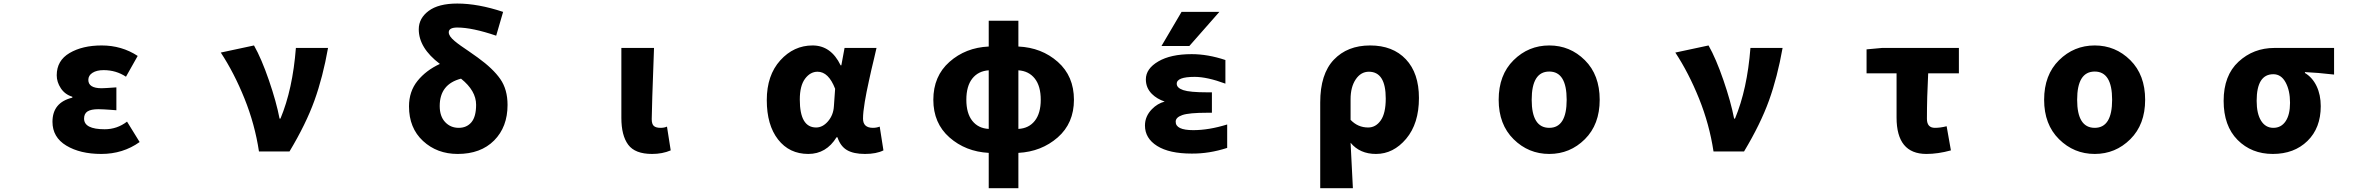

<svg xmlns="http://www.w3.org/2000/svg" viewBox="-20 -833 13040 1056"><path d="M537.1 13.7Q420.9 13.7 344.7 -32.2Q268.6 -78.1 268.6 -163.1Q268.6 -269.5 377.9 -295.9V-300.8Q336.9 -313.5 314.5 -347.7Q292 -381.8 292 -418.9Q292 -500 362.8 -541.5Q433.6 -583 539.1 -583Q649.4 -583 737.3 -525.4L672.9 -411.1Q618.2 -447.3 549.8 -447.3Q511.7 -447.3 488.8 -432.6Q465.8 -418 465.8 -393.6Q465.8 -347.7 539.1 -347.7Q554.7 -347.7 620.1 -352.5V-226.6Q609.4 -227.5 588.9 -229Q568.4 -230.5 551.8 -231.4Q535.2 -232.4 521.5 -232.4Q480.5 -232.4 461.4 -220.2Q442.4 -208 442.4 -180.7Q442.4 -122.1 555.7 -122.1Q624 -122.1 678.7 -164.1L748 -51.8Q656.2 13.7 537.1 13.7Z M1572.3 0H1404.3Q1381.8 -149.4 1324.7 -291Q1267.6 -432.6 1194.3 -543.9L1377 -583Q1418 -510.7 1459 -391.6Q1500 -272.5 1517.6 -180.7H1522.5Q1589.8 -341.8 1607.4 -569.3H1784.2Q1755.9 -409.2 1709.5 -280.3Q1663.1 -151.4 1572.3 0Z M2502.9 -129.9Q2546.9 -129.9 2572.8 -160.6Q2598.6 -191.4 2598.6 -256.8Q2598.6 -334 2515.6 -400.4Q2398.4 -370.1 2398.4 -250Q2398.4 -193.4 2428.2 -161.6Q2458 -129.9 2502.9 -129.9ZM2747.1 -767.6 2709 -636.7Q2577.1 -681.6 2495.1 -681.6Q2448.2 -681.6 2448.2 -655.3Q2448.2 -644.5 2456.1 -632.8Q2463.9 -621.1 2481 -606.9Q2498 -592.8 2514.2 -581.5Q2530.3 -570.3 2559.6 -550.3Q2588.9 -530.3 2607.4 -516.6Q2692.4 -455.1 2731.9 -397.9Q2771.5 -340.8 2771.5 -255.9Q2771.5 -134.8 2697.8 -60.5Q2624 13.7 2497.1 13.7Q2383.8 13.7 2306.6 -57.6Q2229.5 -128.9 2229.5 -248Q2229.5 -330.1 2276.4 -388.2Q2323.2 -446.3 2399.4 -481.4Q2283.2 -569.3 2283.2 -671.9Q2283.2 -732.4 2337.4 -772.9Q2391.6 -813.5 2495.1 -813.5Q2609.4 -813.5 2747.1 -767.6Z M3566.4 13.7Q3472.7 13.7 3435.1 -37.1Q3397.5 -87.9 3397.5 -184.6V-569.3H3577.1Q3564.5 -229.5 3564.5 -177.7Q3564.5 -150.4 3576.2 -140.1Q3587.9 -129.9 3613.3 -129.9Q3633.8 -129.9 3648.4 -136.7L3668.9 -5.9Q3623 13.7 3566.4 13.7Z M4425.8 13.7Q4321.3 13.7 4259.3 -65.9Q4197.3 -145.5 4197.3 -282.2Q4197.3 -418.9 4271.5 -501Q4345.7 -583 4449.2 -583Q4550.8 -583 4603.5 -473.6H4607.4L4625 -569.3H4800.8Q4797.9 -554.7 4787.6 -512.2Q4777.3 -469.7 4772.5 -448.7Q4767.6 -427.7 4759.3 -389.2Q4751 -350.6 4746.1 -326.7Q4741.2 -302.7 4736.3 -272.9Q4731.4 -243.2 4729 -220.7Q4726.6 -198.2 4726.6 -180.7Q4726.6 -129.9 4781.2 -129.9Q4800.8 -129.9 4818.4 -136.7L4838.9 -5.9Q4799.8 13.7 4737.3 13.7Q4674.8 13.7 4638.7 -7.3Q4602.5 -28.3 4585.9 -78.1H4581.1Q4524.4 13.7 4425.8 13.7ZM4468.8 -131.8Q4504.9 -131.8 4534.2 -166Q4563.5 -200.2 4566.4 -248L4573.2 -344.7Q4537.1 -438.5 4476.6 -438.5Q4436.5 -438.5 4407.7 -399.9Q4378.9 -361.3 4378.9 -285.2Q4378.9 -131.8 4468.8 -131.8Z M5581.1 -446.3V-124Q5638.7 -127 5671.4 -168.5Q5704.1 -210 5704.1 -284.2Q5704.1 -359.4 5671.4 -400.9Q5638.7 -442.4 5581.1 -446.3ZM5418 -124V-446.3Q5360.4 -442.4 5327.6 -400.9Q5294.9 -359.4 5294.9 -284.2Q5294.9 -210 5327.6 -168.5Q5360.4 -127 5418 -124ZM5581.1 -718.8V-577.1Q5709 -571.3 5797.9 -492.7Q5886.7 -414.1 5886.7 -284.2Q5886.7 -155.3 5797.4 -77.1Q5708 1 5581.1 7.8V202.1H5418V7.8Q5291 1 5202.1 -77.1Q5113.3 -155.3 5113.3 -284.2Q5113.3 -414.1 5202.1 -492.7Q5291 -571.3 5418 -577.1V-718.8Z M6478.5 -767.6H6686.5L6521.5 -580.1H6368.2ZM6543 -117.2Q6628.9 -117.2 6729.5 -148.4V-19.5Q6629.9 12.7 6534.2 11.7Q6411.1 11.7 6344.2 -30.3Q6277.3 -72.3 6277.3 -142.6Q6277.3 -193.4 6315.4 -232.4Q6345.7 -263.7 6385.7 -274.4Q6342.8 -289.1 6315.4 -316.4Q6282.2 -349.6 6282.2 -396.5Q6282.2 -455.1 6350.6 -495.1Q6418.9 -535.2 6534.2 -535.2Q6623 -535.2 6719.7 -502.9V-373Q6619.1 -410.2 6550.8 -410.2Q6451.2 -410.2 6452.1 -372.1Q6452.1 -349.6 6487.8 -337.4Q6523.4 -325.2 6620.1 -325.2H6645.5V-212.9H6620.1Q6519.5 -212.9 6482.9 -200.2Q6446.3 -187.5 6446.3 -164.1Q6445.3 -117.2 6543 -117.2Z M7241.2 202.1V-269.5Q7241.2 -425.8 7315.9 -504.4Q7390.6 -583 7515.6 -583Q7640.6 -583 7712.4 -506.8Q7784.2 -430.7 7784.2 -293.9Q7784.2 -153.3 7713.9 -69.8Q7643.6 13.7 7547.9 13.7Q7459 13.7 7408.2 -47.9Q7413.1 38.1 7420.9 202.1ZM7504.9 -131.8Q7546.9 -131.8 7574.2 -170.9Q7601.6 -210 7601.6 -291Q7601.6 -438.5 7508.8 -438.5Q7464.8 -438.5 7436.5 -396.5Q7408.2 -354.5 7408.2 -287.1V-173.8Q7448.2 -131.8 7504.9 -131.8Z M8222.7 -284.2Q8222.7 -420.9 8304.7 -502Q8386.7 -583 8501 -583Q8615.2 -583 8696.8 -502Q8778.3 -420.9 8778.3 -284.2Q8778.3 -148.4 8696.8 -67.4Q8615.2 13.7 8501 13.7Q8386.7 13.7 8304.7 -67.4Q8222.7 -148.4 8222.7 -284.2ZM8501 -129.9Q8596.7 -129.9 8596.7 -284.2Q8596.7 -439.5 8501 -439.5Q8404.3 -439.5 8404.3 -284.2Q8404.3 -129.9 8501 -129.9Z M9572.3 0H9404.3Q9381.8 -149.4 9324.7 -291Q9267.6 -432.6 9194.3 -543.9L9377 -583Q9418 -510.7 9459 -391.6Q9500 -272.5 9517.6 -180.7H9522.5Q9589.8 -341.8 9607.4 -569.3H9784.2Q9755.9 -409.2 9709.5 -280.3Q9663.1 -151.4 9572.3 0Z M10575.2 13.7Q10411.1 13.7 10411.1 -186.5V-429.7H10246.1V-561.5L10331.1 -569.3H10753.9V-429.7H10585Q10578.1 -296.9 10578.1 -179.7Q10578.1 -129.9 10622.1 -129.9Q10652.3 -129.9 10686.5 -138.7L10710 -5.9Q10638.7 13.7 10575.2 13.7Z M11222.7 -284.2Q11222.7 -420.9 11304.7 -502Q11386.7 -583 11501 -583Q11615.2 -583 11696.8 -502Q11778.3 -420.9 11778.3 -284.2Q11778.3 -148.4 11696.8 -67.4Q11615.2 13.7 11501 13.7Q11386.7 13.7 11304.7 -67.4Q11222.7 -148.4 11222.7 -284.2ZM11501 -129.9Q11596.7 -129.9 11596.7 -284.2Q11596.7 -439.5 11501 -439.5Q11404.3 -439.5 11404.3 -284.2Q11404.3 -129.9 11501 -129.9Z M12210 -278.3Q12210 -418 12292 -493.7Q12374 -569.3 12489.3 -569.3H12817.4V-422.9Q12724.6 -433.6 12657.2 -436.5V-431.6Q12698.2 -407.2 12721.2 -359.4Q12744.1 -311.5 12744.1 -249Q12744.1 -128.9 12670.9 -57.6Q12597.7 13.7 12480.5 13.7Q12363.3 13.7 12286.6 -63.5Q12210 -140.6 12210 -278.3ZM12575.2 -267.6Q12575.2 -335 12550.8 -379.9Q12526.4 -424.8 12483.4 -424.8Q12391.6 -424.8 12391.6 -278.3Q12391.6 -208 12416 -168.9Q12440.4 -129.9 12483.4 -129.9Q12526.4 -129.9 12550.8 -166Q12575.2 -202.1 12575.2 -267.6Z"/></svg>

Font: Gen Shin Gothic Monospace Heavy
Style: Bold
Weight: 800
Designer: [Source Han Sans]
Ryoko NISHIZUKA  (kana & ideographs); Paul D. Hunt (Latin, Greek & Cyrillic); Wenlong ZHANG  (bopomofo
Version: Version 1.002.20150607